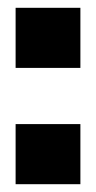

<svg xmlns="http://www.w3.org/2000/svg" viewBox="-20 -488 246 492"><path d="M20 -314V-468H186V-314ZM20 -16V-170H186V-16Z"/></svg>

Font: Kanit ExtraBold
Style: Regular
Weight: 800
Designer: Katatrad Team
Foundry: CadsonDemak
Version: Version 2.000; ttfautohint (v1.8.3)